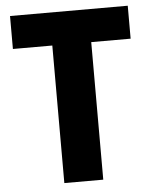

<svg xmlns="http://www.w3.org/2000/svg" viewBox="-52 -758 637 801"><g transform="rotate(-5 266.5 -357.0)"><path d="M348 0V-576H513V-714H20V-576H185V0Z"/></g></svg>

Font: Noto Sans Arabic UI SmCn XBd
Style: Regular
Weight: 800
Width: 4
Designer: Monotype Design Team, Nadine Chahine and Nizar Qandah
Foundry: Monotype Imaging Inc.
Version: Version 2.010